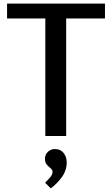

<svg xmlns="http://www.w3.org/2000/svg" viewBox="-20 -750 618 1059"><path d="M230 -648H19V-730H559V-648H345V0H230ZM283 72Q314 72 331 94Q348 116 348 145Q348 190 321.5 226.5Q295 263 260 289L229 258Q240 247 255 230Q270 213 270 198Q270 187 259.5 178.5Q249 170 238.5 158.5Q228 147 228 125Q228 103 244 87.5Q260 72 283 72Z"/></svg>

Font: Rosario SemiBold
Style: Regular
Weight: 600
Designer: Hector Gatti
Foundry: Omnibus Type
Version: Version 1.101; ttfautohint (v1.8.1.43-b0c9)